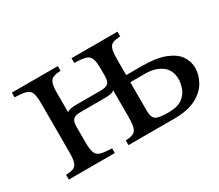

<svg xmlns="http://www.w3.org/2000/svg" viewBox="-87 -627 930 814"><g transform="rotate(-30 378.5 -220.0)"><path d="M557 -262Q632 -262 674.5 -244.5Q717 -227 734.5 -200Q752 -173 752 -143Q752 -109 733.5 -76Q715 -43 674.5 -21.5Q634 0 567 0H343V-23Q365 -24 378 -29Q391 -34 397 -50Q403 -66 403 -101V-234Q395 -227 383 -225Q371 -223 356 -223H240Q213 -223 202 -214Q191 -205 191 -179V-101Q191 -66 197.5 -50Q204 -34 222.5 -29Q241 -24 276 -23V0H51V-23Q74 -24 87 -29Q100 -34 105.5 -50Q111 -66 111 -101V-339Q111 -374 104.5 -390Q98 -406 79.5 -411Q61 -416 26 -417V-440H251V-417Q229 -416 215.5 -411Q202 -406 196.5 -390Q191 -374 191 -339V-249Q199 -255 210.5 -257Q222 -259 238 -259H354Q381 -259 392 -268Q403 -277 403 -304V-339Q403 -374 396.5 -390Q390 -406 371.5 -411Q353 -416 318 -417V-440H543V-417Q521 -416 507.5 -411Q494 -406 488.5 -390Q483 -374 483 -339V-262ZM483 -87Q483 -56 497 -45.5Q511 -35 558 -35Q605 -35 628 -52.5Q651 -70 659 -94Q667 -118 667 -135Q667 -182 635.5 -204.5Q604 -227 557 -227H483Z"/></g></svg>

Font: Bona Nova
Style: Regular
Weight: 400
Designer: Mateusz Machalski
Foundry: Capitalics
Version: Version 4.001; ttfautohint (v1.8.3)